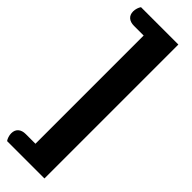

<svg xmlns="http://www.w3.org/2000/svg" viewBox="-370 -813 1025 1025"><g transform="rotate(45 142.0 -300.5)"><path d="M-37 160Q-37 135 -21.5 121.5Q-6 108 21 108H94V-709H21Q-6 -709 -21.5 -722.5Q-37 -736 -37 -761Q-37 -773 -33 -785.5Q-29 -798 -23 -806H259V205H-23Q-29 197 -33 184.5Q-37 172 -37 160Z"/></g></svg>

Font: Sansita
Style: Bold
Weight: 700
Designer: Pablo Cosgaya
Foundry: Omnibus-Type
Version: Version 1.006